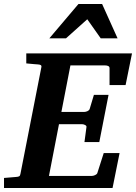

<svg xmlns="http://www.w3.org/2000/svg" viewBox="-35 -937 678 957"><path d="M623 -671H96V-621C123 -618 153 -616 153 -616C166 -615 174 -613 171 -601L67 -71C65 -58 60 -56 45 -55C45 -55 15 -53 -15 -50V0H526L561 -174H482L450 -74C447 -66 432 -60 422 -60H209L259 -318H374C383 -318 398 -312 396 -304L386 -229H460L506 -464H433L412 -394C409 -384 394 -379 384 -379H271L316 -611H488C499 -611 511 -608 511 -598V-513H591ZM551 -746 474 -917H356L211 -746H294L400 -841L467 -746Z"/></svg>

Font: Veleka
Style: Bold Italic
Weight: 700
Italic angle: -12°
Designer: Stefan Peev, Context Ltd, 2016; SIL International, 1997-2014.
Foundry: Stefan Peev, Context Ltd, 2016
Version: Version 5.000